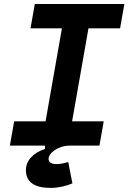

<svg xmlns="http://www.w3.org/2000/svg" viewBox="-20 -713 629 940"><path d="M228.5 207Q106.9 207 106.9 119.6Q106.9 85 131.6 57.9Q156.2 30.8 200.2 16.1V0H28.3L49.3 -119.1H203.1L283.2 -574.2H129.4L150.4 -693.4H588.9L567.9 -574.2H413.1L333 -119.1H487.8L466.8 0H321.8Q294.4 0 270.8 10Q247.1 20 232.4 34.9Q217.8 49.8 217.8 64.5Q217.8 90.3 256.3 90.3Q282.2 90.3 314 80.1L334.5 184.6Q313 194.3 284.2 200.7Q255.4 207 228.5 207Z"/></svg>

Font: Cascadia Code PL
Style: Bold Italic
Weight: 700
Italic angle: -10°
Monospace: yes
Designer: Aaron Bell
Foundry: Saja Typeworks
Version: Version 2404.023; ttfautohint (v1.8.4)